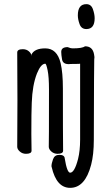

<svg xmlns="http://www.w3.org/2000/svg" viewBox="-20 -724 540 925"><path d="M318 181Q252 181 229 81L228 77Q228 64 235.5 43Q243 22 266 22Q291 22 292 40Q303 108 318 108Q339 108 356 42Q366 2 366 -51V-417Q364 -416 340 -416Q316 -416 311 -415Q283 -415 279 -437.5Q275 -460 275 -474Q275 -497 306 -497Q319 -491 332 -491Q376 -491 390 -501Q426 -501 433 -463Q435 -454 435 -449Q435 -443 434 -436.5Q433 -430 432 -50Q432 21 419 70Q390 181 318 181ZM105 17Q88 17 75.5 6Q63 -5 63 -17L64 -242L63 -471Q63 -487 90 -487Q108 -487 120 -476Q132 -465 132 -453V-462Q147 -491 198 -491Q255 -491 272 -420Q283 -374 283 -297Q283 -78 284 2Q284 17 257 17Q240 17 227.5 6Q215 -5 215 -17Q216 -25 216 -293Q216 -353 209.5 -385Q203 -417 198 -417Q177 -417 158 -370Q136 -314 133 -229Q131 -184 131 -79L132 2Q132 17 105 17ZM396 -584Q372 -584 363.5 -607.5Q355 -631 355 -650Q355 -704 396 -704Q419 -704 427.5 -680Q436 -656 436 -636Q436 -584 396 -584Z"/></svg>

Font: LXGW WenKai Mono TC
Style: Bold
Weight: 700
Designer: LXGW / Fontworks Inc.
Foundry: LXGW / Fontworks Inc.
Version: Version 1.330